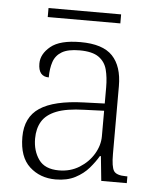

<svg xmlns="http://www.w3.org/2000/svg" viewBox="-50 -711 632 764"><g transform="rotate(5 266.0 -328.5)"><path d="M200 10Q138 10 96 -28.5Q54 -67 54 -147Q54 -226 110.5 -263.5Q167 -301 286 -305L369 -308V-372Q369 -412 361 -443Q353 -474 327.5 -492Q302 -510 251 -510Q205 -510 180.5 -495.5Q156 -481 147 -454.5Q138 -428 138 -392Q96 -392 96 -444Q96 -482 133 -512.5Q170 -543 252 -543Q341 -543 380 -502Q419 -461 419 -382V-111Q419 -60 429.5 -43.5Q440 -27 478 -27H484V0H382L372 -98H368Q354 -74 332.5 -49Q311 -24 278.5 -7Q246 10 200 10ZM210 -27Q256 -27 292 -49.5Q328 -72 348.5 -106.5Q369 -141 369 -177V-279L290 -276Q219 -274 179 -258Q139 -242 122 -213.5Q105 -185 105 -145Q105 -96 129.5 -61.5Q154 -27 210 -27ZM113 -631V-667H403V-631Z"/></g></svg>

Font: Noto Serif Tibetan ExtraLight
Style: Regular
Weight: 200
Designer: Monotype Design Team
Foundry: Monotype Imaging Inc.
Version: Version 2.103; ttfautohint (v1.8.4.7-5d5b)